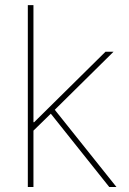

<svg xmlns="http://www.w3.org/2000/svg" viewBox="-20 -748 515 768"><path d="M107.9 -219.7V-259.3H116.7L401.9 -541H434.1L190.9 -300.8L188 -297.9ZM91.3 0V-727.5H113.8V0ZM417 0 177.2 -300.8 194.3 -314.9 445.8 0Z"/></svg>

Font: Inter 17pt Thin
Style: Regular
Weight: 250
Version: Version 4.001;git-66647c0bb